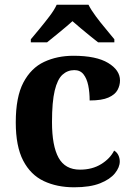

<svg xmlns="http://www.w3.org/2000/svg" viewBox="-20 -786 567 816"><path d="M295 10Q222 10 166 -16.5Q110 -43 78.5 -103.5Q47 -164 47 -266Q47 -374 79.5 -435.5Q112 -497 167.5 -523Q223 -549 292 -549Q389 -549 439.5 -518.5Q490 -488 490 -444Q490 -423 479.5 -403.5Q469 -384 441 -371.5Q413 -359 361 -359Q361 -394 355 -423Q349 -452 335 -470Q321 -488 296 -488Q267 -488 245.5 -468.5Q224 -449 212.5 -401Q201 -353 201 -267Q201 -166 229 -115.5Q257 -65 320 -65Q372 -65 410 -88.5Q448 -112 465 -146Q477 -139 483 -126.5Q489 -114 489 -100Q489 -75 468.5 -49.5Q448 -24 405.5 -7Q363 10 295 10ZM111 -619Q127 -638 148.5 -664Q170 -690 190.5 -717Q211 -744 221 -766H356Q367 -744 387 -717Q407 -690 429 -664Q451 -638 466 -619V-606H397Q383 -617 363 -633Q343 -649 323 -666Q303 -683 288 -696Q266 -676 233.5 -649.5Q201 -623 180 -606H111Z"/></svg>

Font: NotoSerif-Bold
Style: Regular
Weight: 700
Designer: Monotype Design Team
Foundry: Monotype Imaging Inc.
Version: Version 2.007; ttfautohint (v1.8) -l 8 -r 50 -G 200 -x 14 -D